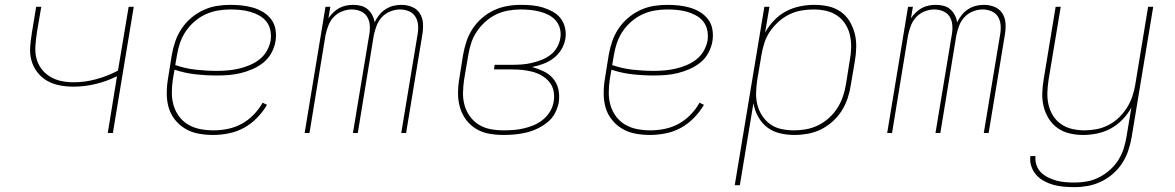

<svg xmlns="http://www.w3.org/2000/svg" viewBox="-20 -548 4840 791"><path d="M424 0 462 -234Q420 -213 374 -202Q328 -191 283 -191Q253 -191 225 -196.5Q197 -202 173.5 -215.5Q150 -229 133 -251.5Q116 -274 109 -301Q102 -328 104.5 -357.5Q107 -387 112 -417L129 -520H150L132 -414Q128 -387 126 -360.5Q124 -334 129.5 -310Q135 -286 149.5 -266Q164 -246 185 -233Q206 -220 231 -214.5Q256 -209 283 -209Q329 -209 375.5 -221.5Q422 -234 466 -257L510 -520H531L445 0Z M857 8Q827 8 797.5 2.5Q768 -3 743.5 -17.5Q719 -32 701 -54.5Q683 -77 675 -104.5Q667 -132 667 -162.5Q667 -193 672 -223L688 -323Q693 -351 702.5 -378.5Q712 -406 728.5 -430.5Q745 -455 768 -474.5Q791 -494 818 -506.5Q845 -519 873 -523.5Q901 -528 928 -528Q953 -528 976.5 -525.5Q1000 -523 1022.5 -516.5Q1045 -510 1064.5 -498Q1084 -486 1097.5 -468Q1111 -450 1115 -426.5Q1119 -403 1115 -378Q1111 -354 1098.5 -330.5Q1086 -307 1065.5 -290.5Q1045 -274 1021 -263.5Q997 -253 972.5 -247Q948 -241 923.5 -239Q899 -237 874 -237Q829 -237 784.5 -242Q740 -247 699 -261L692 -220Q688 -193 688 -165.5Q688 -138 695.5 -113Q703 -88 718.5 -67.5Q734 -47 756.5 -34Q779 -21 805.5 -16Q832 -11 860 -11Q889 -11 918.5 -17Q948 -23 975 -37.5Q1002 -52 1024.5 -75Q1047 -98 1062 -125L1080 -116Q1063 -87 1038.5 -62Q1014 -37 984.5 -21Q955 -5 922 1.5Q889 8 857 8ZM874 -256Q896 -256 918.5 -258Q941 -260 963 -265Q985 -270 1007 -279Q1029 -288 1048 -302.5Q1067 -317 1079 -338Q1091 -359 1095 -381Q1098 -402 1094 -422.5Q1090 -443 1078 -458.5Q1066 -474 1048 -484Q1030 -494 1010.5 -499.5Q991 -505 970.5 -507Q950 -509 928 -509Q903 -509 877 -504.5Q851 -500 827 -489Q803 -478 781.5 -459.5Q760 -441 745 -418.5Q730 -396 721.5 -371Q713 -346 709 -320L702 -280Q742 -266 786 -261Q830 -256 874 -256Z M1235 0 1321 -520H1341L1333 -473Q1342 -486 1353.5 -497Q1365 -508 1378 -515Q1391 -522 1406 -525Q1421 -528 1435 -528Q1452 -528 1467.5 -524Q1483 -520 1494.5 -510Q1506 -500 1513.5 -486Q1521 -472 1523 -456Q1531 -472 1542 -486Q1553 -500 1568.5 -510Q1584 -520 1600.5 -524Q1617 -528 1634 -528Q1657 -528 1677.5 -519.5Q1698 -511 1709.5 -493Q1721 -475 1722.5 -452Q1724 -429 1720 -406L1653 0H1633L1701 -410Q1704 -429 1702 -447.5Q1700 -466 1690.5 -480.5Q1681 -495 1664 -502Q1647 -509 1628 -509Q1608 -509 1588 -501Q1568 -493 1553.5 -477.5Q1539 -462 1531.5 -442Q1524 -422 1520 -403L1454 0H1434L1502 -410Q1505 -429 1503 -447.5Q1501 -466 1491.5 -480.5Q1482 -495 1465 -502Q1448 -509 1429 -509Q1409 -509 1389 -501Q1369 -493 1354.5 -477.5Q1340 -462 1332.5 -442Q1325 -422 1321 -403L1255 0Z M2053 8Q2023 8 1993.5 2.5Q1964 -3 1940 -18Q1916 -33 1899.5 -55.5Q1883 -78 1875 -105.5Q1867 -133 1867 -163Q1867 -193 1872 -223L1888 -323Q1893 -351 1902 -378Q1911 -405 1927 -429.5Q1943 -454 1965.5 -473.5Q1988 -493 2014.5 -505.5Q2041 -518 2069 -523Q2097 -528 2125 -528Q2148 -528 2171 -526Q2194 -524 2215.5 -517.5Q2237 -511 2257 -500Q2277 -489 2290 -472Q2303 -455 2308 -432.5Q2313 -410 2309 -387Q2305 -364 2292 -343Q2279 -322 2259.5 -307.5Q2240 -293 2217 -284.5Q2194 -276 2172 -272Q2197 -265 2220 -254Q2243 -243 2259 -224Q2275 -205 2280.5 -179.5Q2286 -154 2282 -127Q2278 -104 2266.5 -82Q2255 -60 2235 -44Q2215 -28 2192.5 -17.5Q2170 -7 2146.5 -1.5Q2123 4 2099.5 6Q2076 8 2053 8ZM2054 -11Q2075 -11 2095.5 -12.5Q2116 -14 2137.5 -19Q2159 -24 2179.5 -32.5Q2200 -41 2217.5 -55.5Q2235 -70 2246.5 -89.5Q2258 -109 2261 -130Q2265 -152 2260.5 -173.5Q2256 -195 2243 -210.5Q2230 -226 2212 -236.5Q2194 -247 2173 -252.5Q2152 -258 2130.5 -260Q2109 -262 2087 -262H2015L2018 -281H2090Q2110 -281 2130 -282.5Q2150 -284 2169.5 -288.5Q2189 -293 2209 -300.5Q2229 -308 2246 -320.5Q2263 -333 2274 -351.5Q2285 -370 2288 -389Q2292 -410 2287 -429.5Q2282 -449 2270 -463Q2258 -477 2241 -486Q2224 -495 2204.5 -500Q2185 -505 2165 -507Q2145 -509 2125 -509Q2100 -509 2074 -504.5Q2048 -500 2024 -488.5Q2000 -477 1979.5 -458.5Q1959 -440 1944 -417.5Q1929 -395 1921 -370Q1913 -345 1909 -320L1892 -220Q1888 -193 1887.5 -166Q1887 -139 1894 -114Q1901 -89 1916 -68.5Q1931 -48 1952.5 -34.5Q1974 -21 2000.5 -16Q2027 -11 2054 -11Z M2657 8Q2627 8 2597.5 2.5Q2568 -3 2543.5 -17.5Q2519 -32 2501 -54.5Q2483 -77 2475 -104.5Q2467 -132 2467 -162.5Q2467 -193 2472 -223L2488 -323Q2493 -351 2502.5 -378.5Q2512 -406 2528.5 -430.5Q2545 -455 2568 -474.5Q2591 -494 2618 -506.5Q2645 -519 2673 -523.5Q2701 -528 2728 -528Q2753 -528 2776.5 -525.5Q2800 -523 2822.5 -516.5Q2845 -510 2864.5 -498Q2884 -486 2897.5 -468Q2911 -450 2915 -426.5Q2919 -403 2915 -378Q2911 -354 2898.5 -330.5Q2886 -307 2865.5 -290.5Q2845 -274 2821 -263.5Q2797 -253 2772.5 -247Q2748 -241 2723.5 -239Q2699 -237 2674 -237Q2629 -237 2584.5 -242Q2540 -247 2499 -261L2492 -220Q2488 -193 2488 -165.5Q2488 -138 2495.5 -113Q2503 -88 2518.5 -67.5Q2534 -47 2556.5 -34Q2579 -21 2605.5 -16Q2632 -11 2660 -11Q2689 -11 2718.5 -17Q2748 -23 2775 -37.5Q2802 -52 2824.5 -75Q2847 -98 2862 -125L2880 -116Q2863 -87 2838.5 -62Q2814 -37 2784.5 -21Q2755 -5 2722 1.5Q2689 8 2657 8ZM2674 -256Q2696 -256 2718.5 -258Q2741 -260 2763 -265Q2785 -270 2807 -279Q2829 -288 2848 -302.5Q2867 -317 2879 -338Q2891 -359 2895 -381Q2898 -402 2894 -422.5Q2890 -443 2878 -458.5Q2866 -474 2848 -484Q2830 -494 2810.5 -499.5Q2791 -505 2770.5 -507Q2750 -509 2728 -509Q2703 -509 2677 -504.5Q2651 -500 2627 -489Q2603 -478 2581.5 -459.5Q2560 -441 2545 -418.5Q2530 -396 2521.5 -371Q2513 -346 2509 -320L2502 -280Q2542 -266 2586 -261Q2630 -256 2674 -256Z M3007 215 3129 -520H3150L3132 -414Q3147 -441 3169 -464Q3191 -487 3218.5 -501.5Q3246 -516 3276 -522Q3306 -528 3335 -528Q3364 -528 3392 -522Q3420 -516 3442.5 -500.5Q3465 -485 3479.5 -461.5Q3494 -438 3501 -411Q3508 -384 3507.5 -355Q3507 -326 3502 -297L3485 -197Q3481 -170 3472 -143Q3463 -116 3447.5 -91.5Q3432 -67 3409.5 -47Q3387 -27 3361.5 -14.5Q3336 -2 3308 3Q3280 8 3253 8Q3222 8 3192.5 1Q3163 -6 3140.5 -23.5Q3118 -41 3103.5 -67Q3089 -93 3084 -123L3028 215ZM3251 -11Q3276 -11 3301 -15.5Q3326 -20 3350 -31.5Q3374 -43 3394.5 -61.5Q3415 -80 3429.5 -102.5Q3444 -125 3452.5 -150Q3461 -175 3465 -200L3481 -300Q3486 -326 3486.5 -352.5Q3487 -379 3481.5 -403.5Q3476 -428 3462.5 -449Q3449 -470 3428.5 -484Q3408 -498 3383 -503.5Q3358 -509 3331 -509Q3306 -509 3280.5 -504.5Q3255 -500 3231.5 -488.5Q3208 -477 3187.5 -458.5Q3167 -440 3152 -418Q3137 -396 3129 -371Q3121 -346 3117 -321L3100 -221Q3096 -195 3095 -168.5Q3094 -142 3100 -117.5Q3106 -93 3119.5 -72Q3133 -51 3153 -36.5Q3173 -22 3198.5 -16.5Q3224 -11 3251 -11Z M3635 0 3721 -520H3741L3733 -473Q3742 -486 3753.5 -497Q3765 -508 3778 -515Q3791 -522 3806 -525Q3821 -528 3835 -528Q3852 -528 3867.5 -524Q3883 -520 3894.5 -510Q3906 -500 3913.5 -486Q3921 -472 3923 -456Q3931 -472 3942 -486Q3953 -500 3968.5 -510Q3984 -520 4000.5 -524Q4017 -528 4034 -528Q4057 -528 4077.5 -519.5Q4098 -511 4109.5 -493Q4121 -475 4122.5 -452Q4124 -429 4120 -406L4053 0H4033L4101 -410Q4104 -429 4102 -447.5Q4100 -466 4090.5 -480.5Q4081 -495 4064 -502Q4047 -509 4028 -509Q4008 -509 3988 -501Q3968 -493 3953.5 -477.5Q3939 -462 3931.5 -442Q3924 -422 3920 -403L3854 0H3834L3902 -410Q3905 -429 3903 -447.5Q3901 -466 3891.5 -480.5Q3882 -495 3865 -502Q3848 -509 3829 -509Q3809 -509 3789 -501Q3769 -493 3754.5 -477.5Q3740 -462 3732.5 -442Q3725 -422 3721 -403L3655 0Z M4407 223Q4385 223 4362.5 221Q4340 219 4320 213.5Q4300 208 4281.5 198Q4263 188 4249.5 173Q4236 158 4229 137.5Q4222 117 4225 95H4246Q4244 114 4250 132Q4256 150 4269 162.5Q4282 175 4298 183Q4314 191 4332 196Q4350 201 4369.5 202.5Q4389 204 4408 204Q4433 204 4458 199.5Q4483 195 4507 183Q4531 171 4551.5 153Q4572 135 4586.5 112.5Q4601 90 4609 65Q4617 40 4621 15L4641 -105Q4627 -79 4605 -56Q4583 -33 4556 -18.5Q4529 -4 4500 2Q4471 8 4442 8Q4413 8 4386 1.5Q4359 -5 4337 -20.5Q4315 -36 4300.5 -59.5Q4286 -83 4279.5 -109.5Q4273 -136 4274 -165Q4275 -194 4280 -223L4329 -520H4350L4300 -220Q4296 -194 4295 -168Q4294 -142 4299.5 -117.5Q4305 -93 4318 -72Q4331 -51 4351 -37Q4371 -23 4396 -17Q4421 -11 4447 -11Q4471 -11 4496 -15.5Q4521 -20 4545 -32Q4569 -44 4588.5 -62.5Q4608 -81 4622 -103Q4636 -125 4644.5 -149.5Q4653 -174 4657 -199L4710 -520H4731L4642 18Q4637 46 4628 73Q4619 100 4603 124.5Q4587 149 4564.5 168.5Q4542 188 4515.5 200.5Q4489 213 4461.5 218Q4434 223 4407 223Z"/></svg>

Font: Iosevka Thin Extended
Style: Italic
Weight: 100
Width: 7
Italic angle: -9°
Monospace: yes
Designer: Belleve Invis
Foundry: Belleve Invis
Version: Version 32.5.0; ttfautohint (v1.8.4)